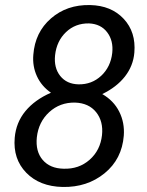

<svg xmlns="http://www.w3.org/2000/svg" viewBox="-20 -741 590 771"><path d="M519.5 -529.8Q515.1 -476.6 481.7 -433.8Q448.2 -391.1 390.6 -363.3Q436.5 -336.9 458.7 -292.7Q481 -248.5 477.1 -196.3Q469.7 -102.1 399.9 -45.2Q330.1 11.7 231.4 9.8Q139.2 7.8 85.4 -47.4Q31.7 -102.5 39.1 -188Q44.4 -249 82 -294.7Q119.6 -340.3 184.6 -368.7Q146.5 -395 128.2 -435.1Q109.9 -475.1 113.8 -521Q120.6 -611.3 184.6 -667Q248.5 -722.7 341.8 -720.7Q426.8 -718.8 476.6 -665.5Q526.4 -612.3 519.5 -529.8ZM389.6 -198.2Q395.5 -253.4 366.2 -290.3Q336.9 -327.1 281.2 -329.1Q220.7 -330.1 177.7 -290.8Q134.8 -251.5 127.9 -189.5Q122.1 -132.8 151.6 -98.6Q181.2 -64.5 235.4 -63.5Q296.9 -61.5 339.8 -99.4Q382.8 -137.2 389.6 -198.2ZM430.7 -528.3Q436 -577.6 410.4 -611.3Q384.8 -645 337.4 -647Q282.7 -647.9 245.1 -612.1Q207.5 -576.2 201.2 -519.5Q195.8 -468.8 221.9 -436Q248 -403.3 295.4 -402.3Q348.6 -401.4 386.5 -436.8Q424.3 -472.2 430.7 -528.3Z"/></svg>

Font: RobotoDraft
Style: Italic
Weight: 400
Italic angle: -12°
Version: Version 2.001101; 2014